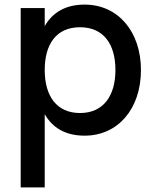

<svg xmlns="http://www.w3.org/2000/svg" viewBox="-20 -575 673 835"><path d="M174.5 240V-78.5C208 -20 263.5 15 348 15C493 15 593 -101.5 593 -270.5C593 -437.5 493.5 -555 348 -555C264 -555 208 -520 174.5 -461.5V-540H70V240ZM328 -83.5C227 -83.5 174.5 -156.5 174.5 -270.5C174.5 -380.5 223 -456.5 328 -456.5C430 -456.5 482 -383.5 482 -270.5C482 -160 431 -83.5 328 -83.5Z"/></svg>

Font: Vela Sans SemBd
Style: Regular
Weight: 600
Designer: Principal design: Mikhail Sharanda - project Manrope.
Design modification: Ravid Balaliev
Foundry: Mikhail Sharanda
Version: Version 1.001